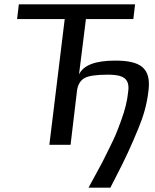

<svg xmlns="http://www.w3.org/2000/svg" viewBox="-20 -669 717 887"><path d="M512 -389C421 -389 365 -368 345 -325L377 -581H596L604 -649H67L59 -581H279L208 0H306L336 -252C340 -278 351 -297 370 -308C389 -319 425 -324 478 -324C501 -324 520 -322 534 -318C567 -308 578 -285 572 -244C570 -223 566 -202 561 -181C552 -142 528 -80 515 -48C507 -27 462 61 453 80C451 83 391 195 389 198H490C491 195 500 179 515 149C556 70 586 6 619 -75C642 -131 658 -182 666 -250C679 -356 628 -389 512 -389Z"/></svg>

Font: Gamestation Display
Style: Italic
Weight: 400
Designer: Jonas Hecksher
Foundry: Jonas Hecksher, Playtypeª, e-types AS
Version: Version 1.003